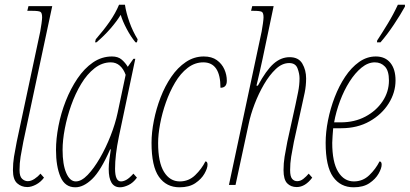

<svg xmlns="http://www.w3.org/2000/svg" viewBox="-20 -786 1741 816"><path d="M96 9Q71 9 53 -7Q35 -23 35 -63Q35 -92 39.5 -120Q44 -148 51 -183L151 -652Q154 -668 156.5 -686.5Q159 -705 159 -712Q159 -731 152 -735.5Q145 -740 116 -740H96L101 -760H202L79 -183Q72 -148 67.5 -120Q63 -92 63 -63Q63 -36 74 -26Q85 -16 98 -16Q112 -16 127 -26Q142 -36 152 -48L167 -31Q153 -12 133 -1.5Q113 9 96 9Z M300 10Q256 10 237 -34.5Q218 -79 218 -149Q218 -196 228.5 -250.5Q239 -305 259.5 -357Q280 -409 309 -452Q338 -495 375 -520.5Q412 -546 456 -546Q482 -546 497.5 -532.5Q513 -519 523 -502L547 -536H555L485 -204Q477 -165 473 -131.5Q469 -98 469 -69Q469 -15 494 -15Q505 -15 517.5 -22Q530 -29 547 -48L562 -31Q546 -9 526 0.5Q506 10 490 10Q442 10 442 -68Q442 -88 445 -109.5Q448 -131 451 -151H448Q408 -60 371.5 -25Q335 10 300 10ZM302 -15Q326 -15 352.5 -42.5Q379 -70 404.5 -114Q430 -158 450 -209Q470 -260 480 -307L514 -468Q505 -493 489 -507Q473 -521 451 -521Q414 -521 382 -496Q350 -471 325 -429.5Q300 -388 282.5 -338.5Q265 -289 255.5 -239.5Q246 -190 246 -149Q246 -87 261.5 -51Q277 -15 302 -15ZM387 -619Q421 -658 446 -694Q471 -730 486 -766H511Q516 -732 530 -692.5Q544 -653 565 -619L562 -606H556Q536 -630 518.5 -663Q501 -696 493 -723Q476 -695 449 -664Q422 -633 390 -606H384Z M743 10Q687 10 655.5 -34.5Q624 -79 624 -179Q624 -223 634 -273.5Q644 -324 662.5 -372Q681 -420 708 -459.5Q735 -499 770 -522.5Q805 -546 846 -546Q880 -546 901.5 -530.5Q923 -515 933.5 -491.5Q944 -468 944 -443Q944 -413 917 -413Q917 -521 844 -521Q808 -521 777.5 -497.5Q747 -474 724 -435Q701 -396 685 -350.5Q669 -305 660.5 -259.5Q652 -214 652 -178Q652 -96 677 -55.5Q702 -15 744 -15Q782 -15 809.5 -41.5Q837 -68 853 -100Q862 -100 862 -86Q862 -71 849 -48Q836 -25 810 -7.5Q784 10 743 10Z M1241 9Q1216 9 1200.5 -7Q1185 -23 1185 -63Q1185 -92 1189.5 -120Q1194 -148 1201 -183L1236 -342Q1241 -365 1247 -395Q1253 -425 1253 -453Q1253 -473 1244.5 -495.5Q1236 -518 1209 -518Q1179 -518 1152 -492.5Q1125 -467 1102 -427.5Q1079 -388 1062 -343.5Q1045 -299 1037 -260L981 0H953L1092 -652Q1095 -668 1097.5 -686.5Q1100 -705 1100 -712Q1100 -731 1093 -735.5Q1086 -740 1057 -740H1047L1052 -760H1143L1096 -536Q1090 -508 1083.5 -479.5Q1077 -451 1070 -422H1076Q1111 -487 1142.5 -515Q1174 -543 1211 -543Q1249 -543 1265 -515.5Q1281 -488 1281 -453Q1281 -422 1275 -392.5Q1269 -363 1264 -342L1229 -183Q1222 -148 1217.5 -120Q1213 -92 1213 -63Q1213 -36 1221.5 -26Q1230 -16 1243 -16Q1257 -16 1269.5 -26Q1282 -36 1292 -48L1307 -31Q1277 9 1241 9Z M1483 10Q1427 10 1395.5 -34.5Q1364 -79 1364 -179Q1364 -224 1374 -274.5Q1384 -325 1402.5 -373Q1421 -421 1447 -460Q1473 -499 1506 -522.5Q1539 -546 1577 -546Q1617 -546 1639 -519Q1661 -492 1661 -444Q1661 -393 1632 -346.5Q1603 -300 1551 -270.5Q1499 -241 1430 -241H1396Q1395 -228 1393.5 -209Q1392 -190 1392 -179Q1392 -97 1417 -56Q1442 -15 1484 -15Q1522 -15 1549.5 -41.5Q1577 -68 1593 -100Q1602 -100 1602 -86Q1602 -71 1589 -48Q1576 -25 1550 -7.5Q1524 10 1483 10ZM1428 -266Q1487 -266 1533 -290.5Q1579 -315 1606 -355.5Q1633 -396 1633 -444Q1633 -485 1616 -503Q1599 -521 1573 -521Q1544 -521 1516.5 -498.5Q1489 -476 1465.5 -439Q1442 -402 1425 -356.5Q1408 -311 1400 -266ZM1582 -606 1583 -614Q1604 -646 1628 -685.5Q1652 -725 1671 -766H1701V-758Q1683 -725 1654 -681.5Q1625 -638 1597 -606Z"/></svg>

Font: Noto Serif ExtraCondensed Thin
Style: Italic
Weight: 100
Width: 2
Italic angle: -12°
Designer: Monotype Design Team
Foundry: Monotype Imaging Inc.
Version: Version 2.013